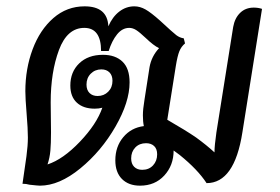

<svg xmlns="http://www.w3.org/2000/svg" viewBox="-20 -578 884 606"><path d="M807 -550 745 -160Q720 0 632 0Q604 -43 547 -89L528 -103Q528 -56 498.5 -24Q469 8 422 8Q386 8 365 -13Q344 -34 344 -72Q344 -115 369 -145Q394 -175 434 -180Q431 -194 431 -214Q431 -233 436 -263L452 -366Q458 -400 482 -426Q465 -434 440 -458Q421 -476 410 -483Q399 -490 388 -490Q366 -490 349.5 -469.5Q333 -449 323 -417H299Q299 -490 246 -490Q192 -490 166 -420Q140 -350 140 -255L141 -160Q141 -125 139 -102.5Q137 -80 130 -59Q179 -75 232 -130.5Q285 -186 303 -238Q292 -235 279 -235Q243 -235 222.5 -254Q202 -273 202 -308Q202 -351 230 -378Q258 -405 305 -405Q344 -405 366.5 -383.5Q389 -362 389 -318Q389 -256 344.5 -178.5Q300 -101 233.5 -46.5Q167 8 106 8Q100 8 73 5Q63 2 51 2Q59 -51 63.5 -85Q68 -119 68 -144Q68 -171 64 -219Q60 -267 60 -290Q60 -361 83 -422.5Q106 -484 148.5 -521Q191 -558 247 -558Q319 -558 322 -495Q335 -525 356.5 -541.5Q378 -558 404 -558Q422 -558 439.5 -548Q457 -538 485 -513Q526 -475 536.5 -467Q547 -459 560 -457L564 -441Q552 -431 546 -416Q540 -401 535 -370L508 -200Q567 -166 599 -144Q632 -120 657 -97V-99Q657 -118 663 -160L716 -493Q721 -521 738 -537.5Q755 -554 781 -554Q795 -554 807 -550ZM288 -275Q308 -275 321.5 -288.5Q335 -302 335 -323Q335 -340 325.5 -349.5Q316 -359 300 -359Q280 -359 266.5 -345.5Q253 -332 253 -311Q253 -294 262.5 -284.5Q272 -275 288 -275ZM476 -91Q476 -108 466.5 -117Q457 -126 441 -126Q420 -126 407 -112.5Q394 -99 394 -78Q394 -61 403.5 -51.5Q413 -42 429 -42Q450 -42 463 -56Q476 -70 476 -91Z"/></svg>

Font: Thasadith
Style: Bold Italic
Weight: 700
Italic angle: -9°
Designer: Cadson Demak Co.,Ltd.
Foundry: Cadson Demak Co.,Ltd.
Version: Version 1.000; ttfautohint (v1.6)